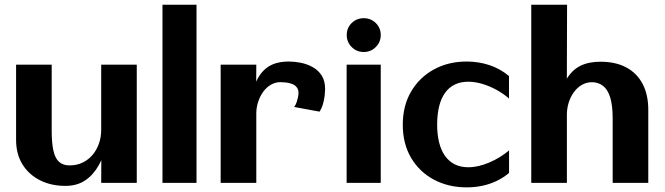

<svg xmlns="http://www.w3.org/2000/svg" viewBox="-20 -781 2838 820"><path d="M259.2 12.9Q199 12.9 151.4 -10.8Q103.8 -34.6 76.2 -78.6Q48.7 -122.7 48.7 -183.3V-504.7H200.8V-222.5Q200.8 -171.3 207.9 -138.5Q215.1 -105.7 231.8 -90.1Q248.5 -74.6 276.7 -74.6Q308.1 -74.6 333 -86.7Q357.9 -98.8 375.7 -119.9Q393.4 -141.1 402.8 -168.5Q412.2 -195.9 412.2 -226.5V-504.7H564.1V0H412.2L413.6 -265.8L439.5 -171.7Q424.8 -116.3 401.4 -74.7Q377.9 -33.1 343.1 -10.1Q308.3 12.9 259.2 12.9Z M673.9 0V-760.7H819.3V0Z M922.4 0V-504.7H1074.6L1073 -242.2L1043.6 -336.9Q1057.2 -398.1 1076.9 -438.3Q1096.7 -478.5 1129.4 -498.3Q1162.1 -518.2 1214.2 -518.2Q1237.8 -518.2 1264.3 -513Q1290.9 -507.8 1314.7 -494.8Q1338.5 -481.8 1353.5 -459Q1368.5 -436.2 1368.5 -400.7Q1368.5 -391.1 1366.7 -373.7Q1364.8 -356.3 1359.6 -337.6Q1354.4 -318.9 1344.7 -304.2L1235.9 -324.2Q1243.2 -332.6 1247.3 -345.6Q1251.4 -358.6 1252.4 -364.8Q1258.2 -388.9 1251 -402.3Q1243.9 -415.7 1229.9 -421.5Q1216 -427.3 1201.5 -428.7Q1186.9 -430.2 1177.7 -430.2Q1155.4 -430.2 1136.5 -418.9Q1117.6 -407.7 1103.8 -388.6Q1090.1 -369.4 1082.3 -345.4Q1074.6 -321.4 1074.6 -295.9V0Z M1460.4 0V-504.7H1606.1V0ZM1533.4 -558.9Q1503.1 -558.9 1482 -580.1Q1460.9 -601.2 1460.9 -631.5Q1460.9 -661.8 1482 -682.6Q1503.1 -703.3 1533.5 -703.3Q1563.9 -703.3 1585 -682.6Q1606.1 -661.8 1606.1 -631.5Q1606.1 -601.2 1584.9 -580.1Q1563.7 -558.9 1533.4 -558.9Z M1973.1 19.2Q1895 19.2 1833.2 -13.7Q1771.4 -46.6 1735.8 -106.8Q1700.2 -167 1700.2 -248.4Q1700.2 -329.2 1735.7 -389.9Q1771.2 -450.5 1832.9 -484.3Q1894.7 -518.2 1973.1 -518.2Q2023.4 -518.2 2069.3 -503.2Q2115.3 -488.3 2153.8 -456.3V-360.3Q2129.9 -381.2 2100.3 -397.4Q2070.6 -413.6 2039.6 -422.8Q2008.7 -432 1979.6 -432Q1947.2 -432 1922.3 -419.9Q1897.4 -407.8 1880.7 -384.4Q1864 -361.1 1855.5 -326.9Q1847 -292.8 1847 -248.4Q1847 -206.5 1855.4 -172.8Q1863.7 -139.1 1880.4 -115.5Q1897.2 -91.9 1921.9 -79.3Q1946.7 -66.7 1979.6 -66.7Q2022.7 -66.7 2070.3 -87.2Q2117.8 -107.6 2154.1 -138.8V-42.4Q2128.6 -21.1 2099.6 -7.5Q2070.6 6.1 2039 12.6Q2007.4 19.2 1973.1 19.2Z M2248.9 0V-760.7H2401.9L2400.3 -243.1L2363 -342.3Q2377 -404.9 2400.1 -443.5Q2423.2 -482.1 2458.5 -499.8Q2493.9 -517.4 2544.4 -517.4Q2609.4 -517.4 2655 -492.9Q2700.6 -468.3 2724.7 -422.3Q2748.7 -376.2 2748.7 -311.8V0H2596.6V-276.2Q2596.6 -331.4 2585.9 -365.3Q2575.2 -399.2 2555.2 -414.5Q2535.2 -429.9 2507.9 -429.9Q2484.6 -429.9 2464.9 -418.4Q2445.2 -407 2431 -387.4Q2416.8 -367.8 2408.9 -343.1Q2401.1 -318.3 2401.1 -291.5V0Z"/></svg>

Font: Russolo 10pt ExtraLight
Style: Regular
Weight: 200
Designer: Micah Stupak-Hahn
Version: Version 1.000